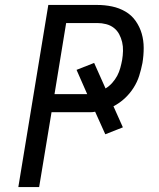

<svg xmlns="http://www.w3.org/2000/svg" viewBox="-20 -755 640 775"><path d="M54 0 175 -735H373Q403 -735 432 -729Q461 -723 486 -708.5Q511 -694 527.5 -670.5Q544 -647 552 -619.5Q560 -592 560 -561.5Q560 -531 555 -501Q550 -475 542 -449.5Q534 -424 519 -400.5Q504 -377 483.5 -358Q463 -339 438 -326L476 -241L405 -213L364 -304Q354 -302 344.5 -302Q335 -302 325 -302H188L138 0ZM200 -375H332L289 -473L360 -501L406 -398Q421 -407 433 -420.5Q445 -434 453 -449Q461 -464 465.5 -480.5Q470 -497 473 -513Q476 -531 476.5 -549.5Q477 -568 473 -585Q469 -602 461 -617Q453 -632 439.5 -642.5Q426 -653 408.5 -657.5Q391 -662 373 -662H247Z"/></svg>

Font: Iosevka Custom Oblique
Style: Regular
Weight: 400
Italic angle: -9°
Designer: Belleve Invis
Foundry: Belleve Invis
Version: Version 27.0.1